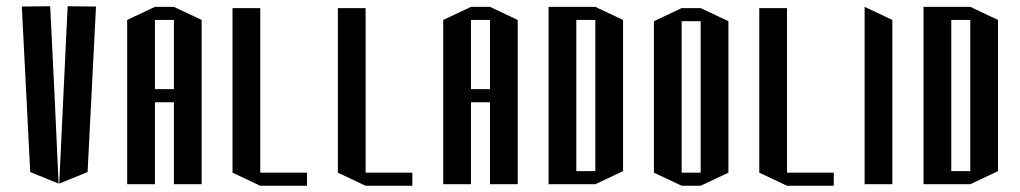

<svg xmlns="http://www.w3.org/2000/svg" viewBox="-20 -554 3271 616"><path d="M141 -534 155 -249 168 35 77 -2 50 -533ZM197 -534 288 -533 261 -2 170 35Z M538 -532 627 -490V37H538V-226H477V37H388V-490L477 -532ZM538 -268V-490H477V-268Z M726 -528H815V0H965V42H815L726 0Z M1064 -528H1153V0H1303V42H1153L1064 0Z M1552 -532 1641 -490V37H1552V-226H1491V37H1402V-490L1491 -532ZM1552 -268V-490H1491V-268Z M1890 -532 1979 -490V-5L1890 37H1740V-532ZM1890 -5V-490H1829V-5Z M2228 -528 2317 -486V0L2228 42H2167L2078 0V-486L2167 -528ZM2228 0V-486H2167V0Z M2416 -528H2505V0H2655V42H2505L2416 0Z M2754 -532 2843 -490V37H2754Z M3093 -532 3182 -490V-5L3093 37H2943V-532ZM3093 -5V-490H3032V-5Z"/></svg>

Font: Frankia
Style: Regular
Weight: 400
Version: Version 001.000